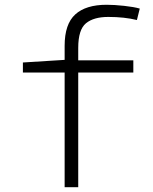

<svg xmlns="http://www.w3.org/2000/svg" viewBox="-20 -785 640 805"><path d="M308 0V-481H539V-532H308V-584Q308 -661 340.5 -687.5Q373 -714 434 -714Q502 -714 554 -701L566 -749Q542 -756 500.5 -760.5Q459 -765 427 -765Q340 -765 295.5 -724.5Q251 -684 251 -593V-534L76 -523V-481H251V0Z"/></svg>

Font: Noto Sans Mono UI Light
Style: Regular
Weight: 300
Designer: Monotype Design team
Foundry: Monotype Imaging Inc.
Version: 1.000